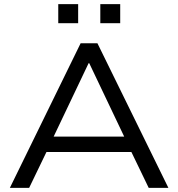

<svg xmlns="http://www.w3.org/2000/svg" viewBox="-20 -916 868 936"><path d="M28 0 373 -705H455L801 0H705L608 -201L654 -175H172L219 -201L122 0ZM412 -608 232 -230 204 -250H623L595 -230L415 -608ZM469 -803V-896H566V-803ZM264 -803V-896H361V-803Z"/></svg>

Font: Nunito Sans 10pt SemiExpanded
Style: Regular
Weight: 400
Width: 6
Designer: Vernon Adams
Foundry: Vernon Adams
Version: Version 3.101;gftools[0.9.27]